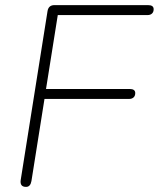

<svg xmlns="http://www.w3.org/2000/svg" viewBox="-20 -725 621 751"><path d="M82 6Q69 6 64 -1Q59 -8 61 -21L166 -682Q170 -705 193 -705H559Q570 -705 575.5 -701Q581 -697 581 -689Q581 -678 574.5 -672Q568 -666 557 -666H206L160 -377H487Q498 -377 503.5 -373Q509 -369 509 -361Q509 -350 502.5 -344Q496 -338 485 -338H154L103 -17Q99 6 82 6Z"/></svg>

Font: Nunito Variable Extra Light
Style: Italic
Weight: 200
Italic angle: -9°
Designer: Vernon Adams
Foundry: Vernon Adams
Version: Version 3.602